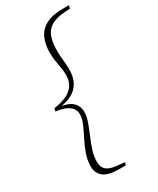

<svg xmlns="http://www.w3.org/2000/svg" viewBox="-220 -781 826 1005"><g transform="rotate(-30 192.5 -278.5)"><path d="M46 -269 50 -287Q93 -293 124.5 -307Q156 -321 173 -346Q190 -371 190 -407Q190 -428 186 -451Q182 -474 178 -499Q174 -524 174 -550Q174 -600 190.5 -637Q207 -674 245.5 -695Q284 -716 350 -716H385L381 -698L350 -696Q295 -692 265 -673.5Q235 -655 223.5 -621Q212 -587 212 -537Q212 -518 214 -498.5Q216 -479 217.5 -460.5Q219 -442 219 -425Q219 -380 202.5 -348.5Q186 -317 151.5 -298.5Q117 -280 65 -275L66 -281Q120 -277 148 -254.5Q176 -232 176 -193Q176 -166 165 -134.5Q154 -103 139 -68.5Q124 -34 113 0.5Q102 35 102 68Q102 101 122.5 118Q143 135 194 139L228 142L224 159H186Q119 159 90.5 136Q62 113 62 73Q62 35 75 -1.5Q88 -38 105.5 -72Q123 -106 136.5 -136.5Q150 -167 150 -192Q150 -215 137.5 -230.5Q125 -246 101.5 -256Q78 -266 46 -269Z"/></g></svg>

Font: Source Serif 4 48pt Light
Style: Italic
Weight: 300
Italic angle: -12°
Designer: Frank Grießhammer
Foundry: Adobe Systems Incorporated
Version: Version 4.004;hotconv 1.0.116;makeotfexe 2.5.65601